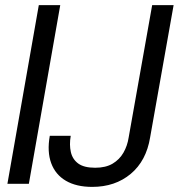

<svg xmlns="http://www.w3.org/2000/svg" viewBox="-20 -720 700 752"><path d="M9 0 132 -700H216L93 0ZM341 12Q279 12 238 -12Q197 -36 180.5 -81Q164 -126 175 -188H257Q251 -153 257.5 -124.5Q264 -96 286.5 -79.5Q309 -63 353 -63Q394 -63 421 -79Q448 -95 463.5 -122Q479 -149 484 -182L576 -700H660L568 -182Q553 -90 492 -39Q431 12 341 12Z"/></svg>

Font: DM Sans 36pt
Style: Italic
Weight: 400
Italic angle: -10°
Designer: Colophon Foundry, Jonny Pinhorn
Foundry: Colophon Foundry
Version: Version 4.004;gftools[0.9.30]